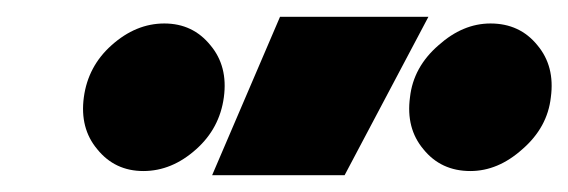

<svg xmlns="http://www.w3.org/2000/svg" viewBox="-20 -773 678 229"><path d="M233 -564H391L491 -753H314ZM176 -745Q142 -745 113 -719Q85 -694 80 -657Q75 -620 96 -595Q117 -569 151 -569Q185 -569 214 -595Q242 -620 247 -657Q252 -694 231 -719Q210 -745 176 -745ZM565 -745Q532 -745 503 -719Q473 -693 469 -657Q464 -620 485 -595Q506 -569 541 -569Q574 -569 603 -595Q633 -621 637 -657Q642 -694 621 -719Q600 -745 565 -745Z"/></svg>

Font: Unageo
Style: Black-Italic
Weight: 900
Designer: Richard Sepsi
Foundry: Richard Sepsi
Version: Version 2.000